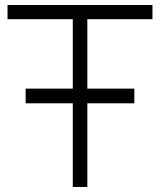

<svg xmlns="http://www.w3.org/2000/svg" viewBox="-20 -740 633 760"><path d="M81.5 -331.1V-389.2H268.1V-664.1H9.8V-720.2H583.5V-664.1H325.7V-389.2H511.7V-331.1H325.7V0H268.1V-331.1Z"/></svg>

Font: Manrope Light
Style: Regular
Weight: 300
Designer: Mikhail Sharanda
Foundry: Mikhail Sharanda
Version: Version 4.505;FEAKit 1.0